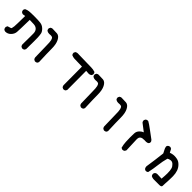

<svg xmlns="http://www.w3.org/2000/svg" viewBox="275 -1637 2951 2951"><g transform="rotate(45 1750.0 -161.5)"><path d="M389.6 78.1Q391.6 -52.2 391.6 -100.8Q391.6 -149.4 391.1 -165.5Q389.6 -211.4 364 -237.3Q338.4 -263.2 293.5 -265.9Q248.5 -268.6 203.1 -268.6Q199.2 -43 195.3 0.5Q190.9 49.3 151.9 88.4Q115.2 125 64.5 125H64Q45.4 122.6 31.2 110.8Q19 94.7 19 74.2Q19 71.3 19.5 66.4L31.2 41.5Q66.4 28.8 82.5 25.4Q93.8 23.4 97.2 13.2Q101.6 -1 105.5 -31.2Q109.4 -61.5 111.3 -261.2L68.4 -254.9Q49.3 -257.3 35.6 -269Q22.9 -283.2 22.9 -303.7Q22.9 -306.6 23.4 -311.5L35.2 -335L37.6 -335.9Q68.4 -350.6 101.3 -354.5Q134.3 -358.4 217.3 -358.4Q300.3 -358.4 347.7 -352.3Q395 -346.2 430.2 -312Q465.3 -278.3 472.7 -246.1Q479.5 -214.8 481.9 -166Q482.9 -143.6 482.9 -84.2Q482.9 -24.9 481.4 87.9L470.2 110.4L468.8 111.3Q455.1 123.5 434.6 123.5Q431.6 123.5 426.8 123L404.3 111.8L403.3 110.4Q392.1 97.2 389.6 78.6Z M629.4 -324.7Q617.7 -330.1 599.1 -330.1Q590.3 -330.1 581.5 -329.1Q572.8 -328.1 565.9 -328.1Q537.6 -328.1 514.2 -342.8L513.7 -343.8Q501.5 -357.4 501.5 -377.9Q501.5 -380.9 502 -385.7L513.7 -409.2L537.1 -420.9Q551.8 -420.9 566.4 -420.9Q611.3 -420.9 646 -418Q693.4 -413.6 724.6 -352.5Q754.9 -293.9 754.9 -196.3Q754.9 -100.6 762.7 89.4L751.5 112.3L750 113.3Q736.3 125.5 715.8 125.5Q712.9 125.5 708 125L685.5 113.8L684.6 112.8Q672.4 99.1 669.9 80.6Q664.1 -81.1 664.1 -165.5Q664.1 -250 655 -283.9Q646 -317.9 629.4 -324.7Z M1036.6 -383.8Q1036.6 -386.7 1037.1 -391.6L1048.8 -414.6L1050.3 -416Q1069.3 -427.7 1092.8 -427.7Q1099.1 -427.7 1106 -426.8L1372.1 -420.9Q1377.4 -420.9 1383.3 -420.9Q1429.2 -420.9 1472.2 -406.2L1473.6 -404.3Q1485.8 -390.6 1485.8 -370.1Q1485.8 -367.2 1485.4 -362.3L1474.1 -339.4L1472.2 -338.4Q1453.1 -324.2 1428.7 -324.2Q1422.4 -324.2 1416 -325.2L1370.1 -328.6L1372.1 84L1360.8 106.4L1359.4 107.4Q1345.7 119.6 1325.2 119.6Q1322.3 119.6 1317.4 119.1L1294.9 107.9L1293.9 106.4Q1282.7 92.8 1280.3 74.7L1278.3 -329.1Q1137.7 -331.1 1108.9 -333Q1078.1 -335 1049.8 -348.1L1048.8 -349.6Q1036.6 -363.3 1036.6 -383.8Z M1629.4 -324.7Q1617.7 -330.1 1599.1 -330.1Q1590.3 -330.1 1581.5 -329.1Q1572.8 -328.1 1565.9 -328.1Q1537.6 -328.1 1514.2 -342.8L1513.7 -343.8Q1501.5 -357.4 1501.5 -377.9Q1501.5 -380.9 1502 -385.7L1513.7 -409.2L1537.1 -420.9Q1551.8 -420.9 1566.4 -420.9Q1611.3 -420.9 1646 -418Q1693.4 -413.6 1724.6 -352.5Q1754.9 -293.9 1754.9 -196.3Q1754.9 -100.6 1762.7 89.4L1751.5 112.3L1750 113.3Q1736.3 125.5 1715.8 125.5Q1712.9 125.5 1708 125L1685.5 113.8L1684.6 112.8Q1672.4 99.1 1669.9 80.6Q1664.1 -81.1 1664.1 -165.5Q1664.1 -250 1655 -283.9Q1646 -317.9 1629.4 -324.7Z M2129.4 -324.7Q2117.7 -330.1 2099.1 -330.1Q2090.3 -330.1 2081.5 -329.1Q2072.8 -328.1 2065.9 -328.1Q2037.6 -328.1 2014.2 -342.8L2013.7 -343.8Q2001.5 -357.4 2001.5 -377.9Q2001.5 -380.9 2002 -385.7L2013.7 -409.2L2037.1 -420.9Q2051.8 -420.9 2066.4 -420.9Q2111.3 -420.9 2146 -418Q2193.4 -413.6 2224.6 -352.5Q2254.9 -293.9 2254.9 -196.3Q2254.9 -100.6 2262.7 89.4L2251.5 112.3L2250 113.3Q2236.3 125.5 2215.8 125.5Q2212.9 125.5 2208 125L2185.5 113.8L2184.6 112.8Q2172.4 99.1 2169.9 80.6Q2164.1 -81.1 2164.1 -165.5Q2164.1 -250 2155 -283.9Q2146 -317.9 2129.4 -324.7Z M2572.3 -172.4Q2574.2 -216.3 2607.9 -249.5Q2632.3 -274.4 2664.6 -286.6L2545.4 -377.9Q2532.7 -392.6 2532.7 -413.1Q2532.7 -416 2533.2 -420.9L2544.4 -443.4L2545.4 -444.3Q2560.1 -458 2580.1 -458Q2585.4 -458 2592.3 -456.5Q2623 -441.4 2705.6 -379.4Q2786.6 -317.9 2828.1 -288.6Q2846.7 -271.5 2846.7 -250.5Q2846.7 -211.9 2793.9 -208Q2772 -209 2755.9 -209Q2726.6 -209 2712.9 -205.6Q2692.4 -201.2 2679 -187.3Q2665.5 -173.3 2663.6 -147.5Q2663.1 -142.1 2663.1 -130.9Q2663.1 -79.6 2671.9 97.7L2658.7 122.1Q2649.4 129.9 2640.4 132.6Q2631.3 135.3 2623 135.3Q2619.6 135.3 2615.2 134.8L2590.8 122.6Q2576.2 67.9 2573.2 12Q2570.3 -43.9 2570.3 -87.9Q2570.3 -131.8 2572.3 -172.4Z M3295.9 117.2Q3292 117.2 3286.1 117.2Q3280.3 117.2 3270.5 116.2Q3249 113.8 3228.5 102.1L3227.5 100.6Q3215.3 86.9 3215.3 65.9Q3215.3 62.5 3215.8 57.6L3227.1 35.2L3228 34.2Q3244.1 20 3266.6 20L3360.8 23.9Q3367.7 -52.2 3367.7 -98.6Q3367.7 -158.2 3356.9 -195.8Q3347.7 -227.1 3318.8 -253.9Q3295.9 -275.4 3269 -275.4Q3263.7 -275.4 3258.3 -274.4Q3225.1 -269.5 3208 -256.3Q3185.1 -173.8 3174.6 -83.7Q3164.1 6.3 3143.6 98.1L3141.6 99.6Q3127.9 111.8 3107.4 111.8Q3104.5 111.8 3099.6 111.3L3076.7 99.6Q3062.5 78.6 3062.5 53.7V53.2L3085.9 -108.4Q3097.7 -188.5 3105.5 -269Q3094.2 -294.9 3079.6 -319.6Q3064.9 -344.2 3060.5 -375L3060.1 -377.4L3071.8 -400.4L3072.8 -401.4Q3088.9 -415.5 3109.9 -415.5Q3112.8 -415.5 3117.2 -415L3140.6 -403.3L3169.4 -347.2Q3202.6 -360.4 3234.4 -363.3Q3243.7 -364.3 3253.9 -364.3Q3280.3 -364.3 3311 -358.4Q3354.5 -350.1 3390.1 -314Q3425.8 -278.8 3441.9 -231.9Q3458 -186 3459 -128.9Q3459 -115.2 3459 -102.1Q3459 -63 3457.5 -38.6Q3454.1 5.4 3453.1 37.6Q3452.1 69.8 3451.2 90.8Q3450.7 100.6 3444.3 106.9Q3434.1 117.2 3409.7 117.2Q3406.2 117.2 3403.3 117.2Z"/></g></svg>

Font: Bakudai
Style: Bold
Weight: 700
Version: Version 1.48